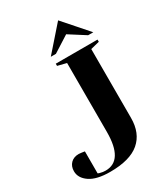

<svg xmlns="http://www.w3.org/2000/svg" viewBox="-223 -1018 996 1135"><g transform="rotate(-30 275.0 -450.0)"><path d="M0 -95Q0 -129 20.5 -149.5Q41 -170 75 -170Q83 -170 91 -168.5Q99 -167 102 -167L115 -165V-15Q122 -11 129 -10Q146 -5 165 -5Q285 -5 285 -200V-670L225 -685V-700H510V-685L450 -670V-200Q450 -96 385 -40.5Q320 15 185 15Q93 15 46.5 -17Q0 -49 0 -95ZM220 -750 365 -915 510 -750H475L365 -820L255 -750Z"/></g></svg>

Font: Yeseva One
Style: Regular
Weight: 400
Designer: Jovanny Lemonad
Foundry: Jovanny Lemonad
Version: Version 2.000